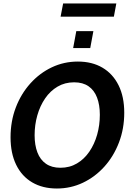

<svg xmlns="http://www.w3.org/2000/svg" viewBox="-20 -1067 752 1101"><path d="M306 14Q224.5 14 164.8 -21Q105 -56 72.8 -122Q40.5 -188 40.5 -279.5Q40.5 -371.5 70.5 -450.2Q100.5 -529 154 -588.5Q207.5 -648 277.2 -681Q347 -714 426.5 -714Q508 -714 567.5 -679Q627 -644 659.8 -578.2Q692.5 -512.5 692.5 -420.5Q692.5 -329 662.2 -250Q632 -171 578.8 -111.8Q525.5 -52.5 455.5 -19.2Q385.5 14 306 14ZM326.5 -105Q379.5 -105 421.2 -129.8Q463 -154.5 492.2 -197.2Q521.5 -240 537 -294.5Q552.5 -349 552.5 -409Q552.5 -465.5 536.5 -507.5Q520.5 -549.5 487.8 -572.2Q455 -595 405 -595Q352 -595 310 -570.2Q268 -545.5 238.8 -502.8Q209.5 -460 194 -405.5Q178.5 -351 178.5 -291.5Q178.5 -235 194.5 -193Q210.5 -151 243.5 -128Q276.5 -105 326.5 -105ZM399.5 -791.5 417.5 -888.5H515.5L497.5 -791.5ZM327.5 -971.5 342 -1047H647L633 -971.5Z"/></svg>

Font: Cabin
Style: Bold Italic
Weight: 700
Width: 4
Italic angle: -10°
Designer: Pablo Impallari
Foundry: Pablo Impallari. http://www.impallari.com Igino Marini. http://www.ikern.com
Version: Version 3.001